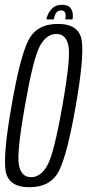

<svg xmlns="http://www.w3.org/2000/svg" viewBox="-20 -779 364 803"><path d="M103 4Q13.5 4 3.2 -66.2Q-7 -136.5 28.5 -337.5Q63 -538 97.8 -608.5Q132.5 -679 222.2 -679Q312 -679 322 -608Q332 -537 297 -337.5Q262 -136 227.5 -66Q193 4 103 4ZM110 -38Q151.5 -38 179 -89.2Q206.5 -140.5 241 -337.5Q276 -535 266.5 -586Q257 -637 215.5 -637Q174 -637 146.5 -586Q119 -535 84.5 -337.5Q49.5 -140.5 59 -89.2Q68.5 -38 110 -38ZM240 -759Q267.5 -759 277.8 -741.2Q288 -723.5 283.5 -698H253Q260 -735.5 236 -735.5Q222 -735.5 215.2 -726Q208.5 -716.5 205 -698H174Q179 -723.5 195.5 -741.2Q212 -759 240 -759Z"/></svg>

Font: Anybody Condensed Light
Style: Italic
Weight: 300
Width: 3
Italic angle: -10°
Designer: Tyler Finck
Foundry: Etcetera Type Company
Version: Version 1.010; ttfautohint (v1.8.3) -l 8 -r 50 -G 200 -x 14 